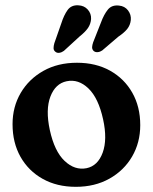

<svg xmlns="http://www.w3.org/2000/svg" viewBox="-20 -711 591 742"><path d="M277.5 -468.5Q350.5 -468.5 405.5 -437.8Q460.5 -407 491.2 -352.8Q522 -298.5 522 -227.5Q522 -160 490.5 -106Q459 -52 402.8 -20.5Q346.5 11 273 11Q200 11 145 -19.8Q90 -50.5 59.2 -105Q28.5 -159.5 28.5 -231Q28.5 -298 60 -351.8Q91.5 -405.5 147.5 -437Q203.5 -468.5 277.5 -468.5ZM314.5 -61Q358 -70 376.8 -121Q395.5 -172 378.5 -249.5Q360.5 -332 321.8 -369.2Q283 -406.5 237.5 -397Q194 -388 174.8 -337.8Q155.5 -287.5 172.5 -208.5Q190.5 -126 229.8 -89Q269 -52 314.5 -61ZM217 -621Q227 -652.5 241.2 -672.2Q255.5 -692 282.5 -690.5Q305.5 -689.5 319.2 -674Q333 -658.5 332 -637.5Q330.5 -618 319.8 -602.5Q309 -587 287.5 -570L227 -514.5Q219 -508.5 209.8 -507Q200.5 -505.5 194 -511Q187 -516.5 187 -525Q187 -533.5 190 -544ZM370 -623.5Q381.5 -655 396.8 -673.8Q412 -692.5 439.5 -689.5Q462 -687.5 474.8 -670.8Q487.5 -654 485.5 -633.5Q483.5 -614 471.8 -599.2Q460 -584.5 437 -569L375 -516Q367 -510.5 357.8 -509.5Q348.5 -508.5 342 -514Q335.5 -520.5 336 -529Q336.5 -537.5 340 -547.5Z"/></svg>

Font: Fraunces 72pt S100 SemiBold
Style: Regular
Weight: 600
Version: Version 1.000; ttfautohint (v1.8.3)